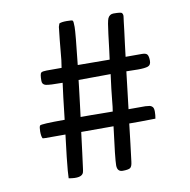

<svg xmlns="http://www.w3.org/2000/svg" viewBox="-79 -781 857 866"><g transform="rotate(-10 349.0 -348.5)"><path d="M408 -199H260Q256 -163 248.5 -107Q241 -51 239.5 -38Q238 -25 236 -18Q228 8 168 -3Q169 -14 170 -38Q173 -79 188 -200H98Q83 -200 83 -202Q78 -212 78 -233Q78 -254 82.5 -260Q87 -266 196 -266Q209 -383 216 -432Q156 -432 139.5 -436Q123 -440 123 -457Q123 -490 129.5 -494.5Q136 -499 154 -499H223L228 -533Q230 -548 232 -575Q234 -602 236.5 -623Q239 -644 240 -655Q241 -666 242 -673Q243 -680 243 -683L248 -698Q258 -703 282 -703Q306 -703 309.5 -700Q313 -697 313 -670.5Q313 -644 297 -499L443 -498Q445 -513 448 -536Q451 -559 457.5 -614Q464 -669 470 -683Q478 -700 496 -700Q531 -700 534.5 -695Q538 -690 538.5 -685.5Q539 -681 538 -675.5Q537 -670 535.5 -656.5Q534 -643 530.5 -614.5Q527 -586 522.5 -551.5Q518 -517 516 -498H591Q610 -498 615.5 -489.5Q621 -481 621 -461.5Q621 -442 607 -437Q593 -432 561 -432Q529 -432 508 -433Q504 -401 497 -339Q490 -277 488 -263H565Q578 -262 584.5 -261Q591 -260 597 -254Q603 -248 603 -232Q603 -216 600 -200L531 -199H480Q477 -168 469.5 -109Q462 -50 459.5 -27.5Q457 -5 448 0.5Q439 6 414 6Q389 6 389 -23.5Q389 -53 408 -199ZM436 -433 289 -432Q288 -419 285.5 -401Q283 -383 282.5 -376Q282 -369 277 -330.5Q272 -292 269 -266H319L416 -265Q419 -280 422.5 -319Q426 -358 436 -433Z"/></g></svg>

Font: Cagliostro
Style: Regular
Weight: 400
Designer: Matthew Desmond
Foundry: Matthew Desmond
Version: Version